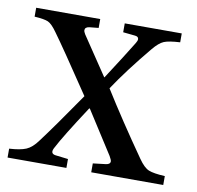

<svg xmlns="http://www.w3.org/2000/svg" viewBox="-62 -554 633 617"><g transform="rotate(10 254.5 -245.0)"><path d="M1 0V-29Q37 -31 56 -39Q75 -47 93 -72Q133 -125 210 -237Q115 -379 82 -424Q65 -448 52.5 -453.5Q40 -459 8 -461V-490H217V-461L187 -458Q173 -456 173 -446Q173 -441 178 -433L262 -308H263Q315 -388 343 -434Q348 -442 348 -447Q348 -456 336 -457L297 -461V-490H483V-461Q446 -459 430.5 -452.5Q415 -446 396 -423Q328 -341 285 -276Q345 -180 422 -70Q440 -44 456 -37.5Q472 -31 509 -29V0H274V-29L316 -34Q330 -36 330 -45Q330 -50 323 -62L234 -201H232Q164 -97 144 -58Q132 -37 151 -34L193 -29V0Z"/></g></svg>

Font: Heuristica
Style: Regular
Weight: 400
Version: Version 1.0.1 ; ttfautohint (v1.4.1)